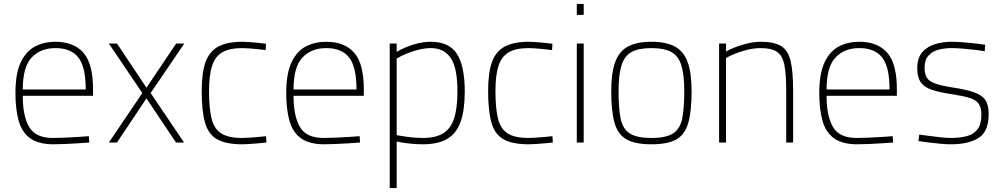

<svg xmlns="http://www.w3.org/2000/svg" viewBox="-20 -720 5064 970"><path d="M246 9Q172 8 131 -22.5Q90 -53 74 -111Q58 -169 58 -250Q58 -349 85 -405.5Q112 -462 157.5 -485.5Q203 -509 260 -509Q352 -509 401 -454Q450 -399 450 -269V-236H95Q95 -133 127.5 -78Q160 -23 247 -23Q273 -23 306 -24.5Q339 -26 372 -28Q405 -30 429 -32L431 0Q407 2 374 4Q341 6 307 7.5Q273 9 246 9ZM95 -268H413Q413 -383 375.5 -430Q338 -477 260 -477Q185 -477 140 -429.5Q95 -382 95 -268Z M530 0 699 -250 530 -500H571L720 -277L870 -500H911L741 -250L910 0H869L720 -223L571 0Z M1204 9Q1121 9 1076.5 -16.5Q1032 -42 1015.5 -101.5Q999 -161 999 -261Q999 -354 1019 -408Q1039 -462 1084.5 -485.5Q1130 -509 1204 -509Q1218 -509 1239.5 -507.5Q1261 -506 1284 -503.5Q1307 -501 1324 -499L1322 -467Q1305 -469 1283 -471.5Q1261 -474 1239.5 -475.5Q1218 -477 1204 -477Q1140 -477 1103.5 -456Q1067 -435 1051.5 -387.5Q1036 -340 1036 -261Q1036 -175 1048.5 -122.5Q1061 -70 1097 -46.5Q1133 -23 1204 -23Q1218 -23 1239.5 -24.5Q1261 -26 1284 -28Q1307 -30 1324 -32L1326 0Q1308 2 1285 4Q1262 6 1240 7.5Q1218 9 1204 9Z M1614 9Q1540 8 1499 -22.5Q1458 -53 1442 -111Q1426 -169 1426 -250Q1426 -349 1453 -405.5Q1480 -462 1525.5 -485.5Q1571 -509 1628 -509Q1720 -509 1769 -454Q1818 -399 1818 -269V-236H1463Q1463 -133 1495.5 -78Q1528 -23 1615 -23Q1641 -23 1674 -24.5Q1707 -26 1740 -28Q1773 -30 1797 -32L1799 0Q1775 2 1742 4Q1709 6 1675 7.5Q1641 9 1614 9ZM1463 -268H1781Q1781 -383 1743.5 -430Q1706 -477 1628 -477Q1553 -477 1508 -429.5Q1463 -382 1463 -268Z M1949 230V-500H1984V-458Q2002 -469 2030 -481Q2058 -493 2091 -501Q2124 -509 2157 -509Q2249 -509 2288.5 -447.5Q2328 -386 2328 -258Q2328 -165 2307.5 -106Q2287 -47 2240.5 -19Q2194 9 2116 9Q2076 9 2038.5 4Q2001 -1 1984 -5V230ZM2116 -23Q2181 -23 2219 -46.5Q2257 -70 2274 -121.5Q2291 -173 2291 -258Q2291 -379 2256.5 -428Q2222 -477 2157 -477Q2126 -477 2093 -468.5Q2060 -460 2031.5 -448Q2003 -436 1984 -424V-37Q2001 -34 2038.5 -28.5Q2076 -23 2116 -23Z M2651 9Q2568 9 2523.5 -16.5Q2479 -42 2462.5 -101.5Q2446 -161 2446 -261Q2446 -354 2466 -408Q2486 -462 2531.5 -485.5Q2577 -509 2651 -509Q2665 -509 2686.5 -507.5Q2708 -506 2731 -503.5Q2754 -501 2771 -499L2769 -467Q2752 -469 2730 -471.5Q2708 -474 2686.5 -475.5Q2665 -477 2651 -477Q2587 -477 2550.5 -456Q2514 -435 2498.5 -387.5Q2483 -340 2483 -261Q2483 -175 2495.5 -122.5Q2508 -70 2544 -46.5Q2580 -23 2651 -23Q2665 -23 2686.5 -24.5Q2708 -26 2731 -28Q2754 -30 2771 -32L2773 0Q2755 2 2732 4Q2709 6 2687 7.5Q2665 9 2651 9Z M2894 0V-500H2929V0ZM2894 -645V-700H2929V-645Z M3271 9Q3189 9 3145 -16Q3101 -41 3084.5 -100Q3068 -159 3068 -259Q3068 -352 3088 -406.5Q3108 -461 3152.5 -485Q3197 -509 3271 -509Q3345 -509 3389.5 -485Q3434 -461 3454 -406.5Q3474 -352 3474 -259Q3474 -159 3457.5 -100Q3441 -41 3397.5 -16Q3354 9 3271 9ZM3271 -23Q3345 -23 3380.5 -46Q3416 -69 3426.5 -121Q3437 -173 3437 -259Q3437 -343 3422 -390.5Q3407 -438 3371 -457.5Q3335 -477 3271 -477Q3207 -477 3171 -457.5Q3135 -438 3120 -390.5Q3105 -343 3105 -259Q3105 -173 3115.5 -121Q3126 -69 3161.5 -46Q3197 -23 3271 -23Z M3613 0V-500H3648V-460Q3667 -471 3696 -482Q3725 -493 3758.5 -501Q3792 -509 3823 -509Q3891 -509 3926.5 -487Q3962 -465 3974.5 -411Q3987 -357 3987 -260V0H3952V-258Q3952 -343 3943 -390.5Q3934 -438 3906.5 -457.5Q3879 -477 3823 -477Q3791 -477 3757.5 -469Q3724 -461 3695.5 -449.5Q3667 -438 3648 -427V0Z M4307 9Q4233 8 4192 -22.5Q4151 -53 4135 -111Q4119 -169 4119 -250Q4119 -349 4146 -405.5Q4173 -462 4218.5 -485.5Q4264 -509 4321 -509Q4413 -509 4462 -454Q4511 -399 4511 -269V-236H4156Q4156 -133 4188.5 -78Q4221 -23 4308 -23Q4334 -23 4367 -24.5Q4400 -26 4433 -28Q4466 -30 4490 -32L4492 0Q4468 2 4435 4Q4402 6 4368 7.5Q4334 9 4307 9ZM4156 -268H4474Q4474 -383 4436.5 -430Q4399 -477 4321 -477Q4246 -477 4201 -429.5Q4156 -382 4156 -268Z M4785 9Q4764 9 4734 6.5Q4704 4 4673.5 0Q4643 -4 4620 -7L4624 -40Q4647 -37 4677 -33Q4707 -29 4736 -26Q4765 -23 4783 -23Q4830 -23 4865 -32.5Q4900 -42 4919 -67.5Q4938 -93 4938 -141Q4938 -177 4924 -196.5Q4910 -216 4876.5 -226Q4843 -236 4783 -245Q4725 -254 4687.5 -266.5Q4650 -279 4632 -304Q4614 -329 4614 -375Q4614 -428 4640 -457Q4666 -486 4705.5 -497.5Q4745 -509 4785 -509Q4813 -509 4845 -506.5Q4877 -504 4907 -500.5Q4937 -497 4957 -494L4955 -461Q4933 -465 4903 -468.5Q4873 -472 4841.5 -474.5Q4810 -477 4785 -477Q4753 -477 4722 -469Q4691 -461 4671 -439.5Q4651 -418 4651 -377Q4651 -346 4662.5 -327.5Q4674 -309 4705 -298Q4736 -287 4793 -278Q4859 -268 4899 -254.5Q4939 -241 4957 -216Q4975 -191 4975 -144Q4975 -56 4924.5 -23.5Q4874 9 4785 9Z"/></svg>

Font: TitilliumWeb ExtraLight
Style: Regular
Weight: 400
Designer: Mohamed Gaber, Accademia di Belle Arti di Urbino and others
Foundry: Kief Type Foundry, Accademia di Belle Arti di Urbino and others
Version: Version 3.000; ttfautohint (v1.8.2)